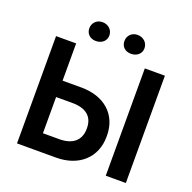

<svg xmlns="http://www.w3.org/2000/svg" viewBox="-149 -1027 1177 1177"><g transform="rotate(20 439.0 -439.0)"><path d="M323 -755C361 -755 390 -779 390 -815C390 -851 361 -878 323 -878C286 -878 259 -851 259 -815C259 -779 286 -755 323 -755ZM552 -755C590 -755 619 -779 619 -815C619 -851 590 -878 552 -878C514 -878 488 -851 488 -815C488 -779 514 -755 552 -755ZM84 0H338C488 0 586 -90 586 -227V-233C586 -371 487 -457 338 -457H215V-700H84ZM663 0H794V-700H663ZM212 -113V-349H319C408 -349 455 -308 455 -235V-230C455 -156 407 -113 319 -113Z"/></g></svg>

Font: Fixel Display SemiBold
Style: Regular
Weight: 600
Designer: AlfaBravo + MacPaw
Foundry: Kyrylo Tkachov, Marchela Mozhyna, Serhii Makarenko, Maria Weinstein, Zakhar Kryvoshyya
Version: Version 1.211